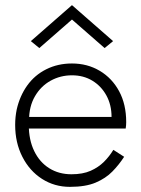

<svg xmlns="http://www.w3.org/2000/svg" viewBox="-20 -717 550 747"><path d="M72 -217H469Q470 -223 470.5 -229.5Q471 -236 471 -242Q471 -311 443.5 -362Q416 -413 368 -441.5Q320 -470 260 -470Q205 -470 160 -447.5Q115 -425 86 -384.5Q57 -344 45 -291Q42 -276 40.5 -261.5Q39 -247 39 -231Q39 -162 67 -107Q95 -52 143.5 -21Q192 10 252 10Q313 10 352 -6.5Q391 -23 417 -49.5Q443 -76 463 -107L421 -134Q406 -109 384.5 -87.5Q363 -66 332.5 -52.5Q302 -39 258 -39Q209 -39 171.5 -62.5Q134 -86 113 -129.5Q92 -173 92 -231L93 -249Q93 -303 116 -342.5Q139 -382 177 -403Q215 -424 260 -424Q305 -424 339.5 -403Q374 -382 394 -345.5Q414 -309 414 -262H72ZM260 -641 387 -530 420 -557 260 -697 100 -557 133 -530Z"/></svg>

Font: Jost Light
Style: Regular
Weight: 300
Version: Version 3.710